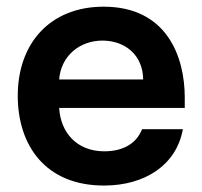

<svg xmlns="http://www.w3.org/2000/svg" viewBox="-20 -557 618 586"><path d="M297.4 9.3C422.9 9.3 518.6 -53.7 538.1 -162.6H413.6C396 -117.7 354 -95.2 298.3 -95.2C213.4 -95.2 164.6 -153.8 160.6 -227.5H543.9V-259.3C543.9 -385.3 488.3 -536.6 296.4 -536.6C133.8 -536.6 34.2 -425.8 34.2 -264.6C34.2 -113.8 118.2 9.3 297.4 9.3ZM160.6 -314.5C166 -386.7 223.6 -433.1 292.5 -433.1C360.8 -433.1 416 -390.1 417 -314.5Z"/></svg>

Font: Faust Sans Bold
Style: Regular
Weight: 700
Designer: Andreas Faust
Version: Version 1.003;Glyphs 3.1.2 (3151)